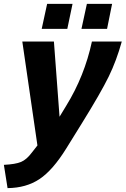

<svg xmlns="http://www.w3.org/2000/svg" viewBox="-70 -739 648 990"><path d="M145 -590 173 -719H304L277 -590ZM350 -590 378 -719H508L482 -590ZM-50 111Q10 108 38.5 96Q67 84 94 48L123 11L45 -525H208L237 -137L271 -193Q366 -347 404 -525H558Q531 -427 490.5 -344Q450 -261 352 -103L272 26Q202 139 133.5 184.5Q65 230 -31 231Z"/></svg>

Font: Raleway-v4020 ExtraBold
Style: Italic
Weight: 800
Italic angle: -12°
Designer: Matt McInerney, Pablo Impallari, Rodrigo Fuenzalida
Foundry: Matt McInerney, Pablo Impallari, Rodrigo Fuenzalida
Version: Version 4.020;PS 004.020;hotconv 1.0.88;makeotf.lib2.5.64775